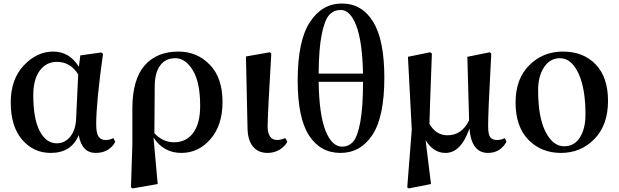

<svg xmlns="http://www.w3.org/2000/svg" viewBox="-20 -839 3460 1073"><path d="M405.3 -173.8 417 -422.9Q374 -493.2 297.9 -493.2Q238.3 -493.2 202.1 -444.3Q166 -395.5 166 -306.6Q166 -174.8 202.1 -106.4Q238.3 -38.1 296.9 -38.1Q341.8 -38.1 372.1 -74.7Q402.3 -111.3 405.3 -173.8ZM613.3 -67.4 624 -46.9Q611.3 -19.5 583 -2Q554.7 15.6 514.6 15.6Q437.5 15.6 419.9 -84Q378.9 15.6 263.7 15.6Q167 15.6 103.5 -58.6Q40 -132.8 40 -266.6Q40 -395.5 112.8 -473.1Q185.5 -550.8 277.3 -550.8Q368.2 -550.8 420.9 -465.8L428.7 -529.3L545.9 -545.9L555.7 -538.1Q517.6 -266.6 517.6 -144.5Q517.6 -94.7 530.8 -75.7Q543.9 -56.6 570.3 -56.6Q594.7 -56.6 613.3 -67.4Z M844.7 -360.4 842.8 -94.7Q889.6 -43.9 953.1 -43.9Q1020.5 -43.9 1059.6 -96.2Q1098.6 -148.4 1098.6 -248Q1098.6 -378.9 1057.6 -446.3Q1016.6 -513.7 960 -513.7Q905.3 -513.7 875.5 -473.6Q845.7 -433.6 844.7 -360.4ZM719.7 -31.2V-235.4Q720.7 -396.5 788.6 -473.6Q856.4 -550.8 977.5 -550.8Q1081.1 -550.8 1152.3 -477.5Q1223.6 -404.3 1223.6 -269.5Q1223.6 -139.6 1156.7 -62Q1089.8 15.6 993.2 15.6Q894.5 15.6 837.9 -70.3L861.3 189.5L721.7 213.9L711.9 208Z M1475.6 15.6Q1422.9 15.6 1393.6 -20Q1364.3 -55.7 1363.3 -124L1354.5 -523.4L1487.3 -546.9L1496.1 -540Q1475.6 -192.4 1475.6 -131.8Q1476.6 -56.6 1529.3 -56.6Q1548.8 -56.6 1574.2 -67.4L1585.9 -47.9Q1574.2 -22.5 1543.9 -3.4Q1513.7 15.6 1475.6 15.6Z M2008.8 -381.8H1760.7Q1763.7 -197.3 1799.3 -108.4Q1835 -19.5 1891.6 -19.5Q1929.7 -19.5 1954.1 -47.9Q1978.5 -76.2 1993.7 -158.2Q2008.8 -240.2 2008.8 -381.8ZM1760.7 -427.7H2008.8Q2004.9 -607.4 1971.2 -695.3Q1937.5 -783.2 1884.8 -783.2Q1844.7 -783.2 1819.3 -754.9Q1793.9 -726.6 1777.8 -646Q1761.7 -565.4 1760.7 -427.7ZM1890.6 -819.3Q2002.9 -819.3 2065.4 -717.3Q2127.9 -615.2 2127.9 -405.3Q2127.9 -186.5 2061.5 -85.4Q1995.1 15.6 1882.8 15.6Q1770.5 15.6 1707 -82Q1643.6 -179.7 1643.6 -388.7Q1643.6 -610.4 1711.4 -714.8Q1779.3 -819.3 1890.6 -819.3Z M2800.8 -67.4 2810.5 -46.9Q2775.4 15.6 2707 15.6Q2614.3 15.6 2603.5 -121.1Q2556.6 15.6 2469.7 15.6Q2401.4 15.6 2358.4 -55.7L2388.7 189.5L2264.6 213.9L2255.9 208L2281.2 -114.3L2259.8 -521.5L2383.8 -546.9L2393.6 -540Q2380.9 -203.1 2379.9 -146.5Q2417 -83 2480.5 -83Q2561.5 -83 2601.6 -167L2591.8 -521.5L2716.8 -546.9L2725.6 -540Q2707 -199.2 2708 -133.8Q2708 -87.9 2719.7 -72.3Q2731.4 -56.6 2758.8 -56.6Q2781.2 -56.6 2800.8 -67.4Z M2861.3 -266.6Q2861.3 -398.4 2938 -474.6Q3014.6 -550.8 3126 -550.8Q3240.2 -550.8 3309.1 -479Q3377.9 -407.2 3377.9 -275.4Q3377.9 -139.6 3301.8 -62Q3225.6 15.6 3115.2 15.6Q3004.9 15.6 2933.1 -57.6Q2861.3 -130.9 2861.3 -266.6ZM3132.8 -21.5Q3189.5 -21.5 3220.7 -70.8Q3252 -120.1 3252 -199.2Q3252 -345.7 3212.4 -429.7Q3172.9 -513.7 3109.4 -513.7Q3053.7 -513.7 3020.5 -463.4Q2987.3 -413.1 2987.3 -335Q2987.3 -183.6 3028.8 -102.5Q3070.3 -21.5 3132.8 -21.5Z"/></svg>

Font: GenRyuMin TW TTF Bold
Style: Regular
Weight: 700
Version: Version 1.300